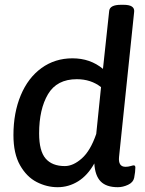

<svg xmlns="http://www.w3.org/2000/svg" viewBox="-20 -773 605 800"><path d="M36 -210Q36 -303 66.5 -376Q97 -449 153 -489.5Q209 -530 282 -530Q356 -530 409 -486L435 -728Q438 -753 484 -753H495Q542 -753 539 -724L476 -119Q472 -78 503 -78Q514 -78 524 -81Q534 -84 537 -84Q544 -84 544 -75Q544 -58 539 -32Q535 -13 513.5 -3Q492 7 471 7Q423 7 399.5 -17Q376 -41 373 -92Q345 -42 305.5 -17.5Q266 7 220 7Q175 7 133 -14.5Q91 -36 63.5 -84.5Q36 -133 36 -210ZM381 -215 401 -410Q359 -443 300 -443Q217 -443 180 -380.5Q143 -318 143 -217Q143 -144 170 -112.5Q197 -81 250 -81Q285 -81 321 -113Q357 -145 381 -215Z"/></svg>

Font: Asap-MediumItalic
Style: Italic
Weight: 500
Italic angle: -6°
Designer: Pablo Cosgaya
Foundry: Omnibus-Type
Version: Version 2.000; ttfautohint (v1.8)